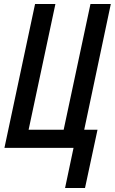

<svg xmlns="http://www.w3.org/2000/svg" viewBox="-20 -734 570 953"><path d="M303 199H402L464 -90H398L530 -714H429L296 -90H122L255 -714H154L2 0H345Z"/></svg>

Font: Noto Sans UI Condensed Medium
Style: Italic
Weight: 500
Width: 3
Italic angle: -12°
Designer: Monotype Design Team
Foundry: Monotype Imaging Inc.
Version: Version 1.901